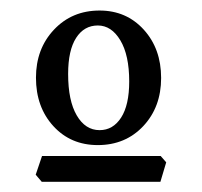

<svg xmlns="http://www.w3.org/2000/svg" viewBox="-20 -616 389 370"><path d="M171.9 -365.2Q197.8 -365.2 213.4 -389.4Q229 -413.6 229 -459Q229 -509.8 211.9 -538.3Q194.8 -566.9 168.5 -566.9Q142.1 -566.9 126.7 -543Q111.3 -519 111.3 -473.6Q111.3 -421.9 127.9 -393.6Q144.5 -365.2 171.9 -365.2ZM168.5 -336.4Q116.2 -336.4 82.8 -373Q49.3 -409.7 49.3 -466.3Q49.3 -522 84 -558.8Q118.7 -595.7 171.9 -595.7Q223.6 -595.7 257.1 -558.8Q290.5 -522 290.5 -465.8Q290.5 -409.7 256.1 -373Q221.7 -336.4 168.5 -336.4ZM289.1 -265.6H60.5L48.8 -279.3L61 -315.4H289.6L300.3 -303.2Z"/></svg>

Font: Almanac
Style: Regular
Weight: 400
Designer: Eden's Almanac
Version: Version 3.501;March 28, 2021;FontCreator 13.0.0.2683 64-bit